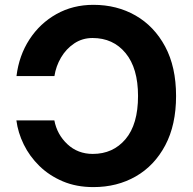

<svg xmlns="http://www.w3.org/2000/svg" viewBox="-20 -757 792 787"><path d="M47.6 -445.3Q57.9 -529.5 100.7 -595.3Q143.5 -661.2 211.1 -699.2Q278.8 -737.2 362.9 -737.2Q459.2 -737.2 535.7 -693.4Q612.2 -649.5 657 -566.1Q701.7 -482.6 701.7 -363.6Q701.7 -245 657.5 -161.6Q613.3 -78.1 536.8 -34.1Q460.2 9.9 362.9 9.9Q293 9.9 237.4 -13.7Q181.8 -37.3 141.5 -76.7Q101.2 -116.1 77.4 -164.8Q53.6 -213.4 47.2 -263.5H202.8Q213.8 -205.6 256.4 -165.8Q299 -126.1 360.4 -126.1Q443.2 -126.1 494.5 -186.6Q545.8 -247.2 545.8 -363.6Q545.8 -477.3 494.9 -539.2Q443.9 -601.2 359.4 -601.2Q317.5 -601.2 284.3 -579Q251.1 -556.8 230.1 -521.1Q209.2 -485.4 203.1 -445.3Z"/></svg>

Font: Inter Zeller
Style: Bold
Weight: 700
Designer: Rasmus Andersson; Joe Bland
Foundry: zeller
Version: Version 3.015;git-dec3a8cb1